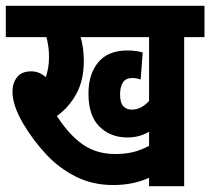

<svg xmlns="http://www.w3.org/2000/svg" viewBox="-20 -642 725 662"><path d="M615 -514V0H494V-29Q465 -16 434.5 -10Q404 -4 370 -4Q300 -4 242.5 -32.5Q185 -61 140 -109Q95 -157 61 -214Q23 -278 23 -326Q23 -355 38.5 -375.5Q54 -396 88 -396Q115 -396 138 -376Q143 -391 146 -408Q149 -425 149 -445Q149 -482 140 -514H0V-622H685V-514ZM434 -264Q467 -264 494 -294V-514H258Q263 -497 266 -476.5Q269 -456 269 -432Q269 -365 243 -318Q217 -271 176 -242Q219 -176 266 -143.5Q313 -111 377 -111Q410 -111 436.5 -117Q463 -123 494 -139V-188Q461 -168 419 -168Q361 -168 323 -205.5Q285 -243 285 -319Q285 -387 319 -427.5Q353 -468 419 -468Q449 -468 472 -461L465 -368Q450 -373 436 -373Q414 -373 404 -358Q394 -343 394 -317Q394 -287 405.5 -275.5Q417 -264 434 -264Z"/></svg>

Font: Noto Sans ExtraCondensed
Style: Bold
Weight: 700
Width: 2
Designer: Monotype Design Team
Foundry: Monotype Imaging Inc.
Version: Version 2.013; ttfautohint (v1.8.4.7-5d5b)